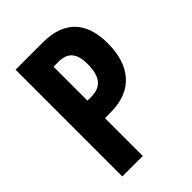

<svg xmlns="http://www.w3.org/2000/svg" viewBox="-209 -811 908 908"><g transform="rotate(-45 245.0 -357.0)"><path d="M245 -714H64V0H201V-253H239C390 -253 461 -349 461 -493C461 -637 390 -714 245 -714ZM234 -597C295 -597 324 -565 324 -492C324 -404 290 -370 225 -370H201V-597Z"/></g></svg>

Font: Noto Sans Lao Looped ExtraCondensed
Style: Bold
Weight: 700
Width: 2
Designer: Mark Frömberg, Ben Mitchell
Foundry: The Fontpad Ltd
Version: Version 1.002